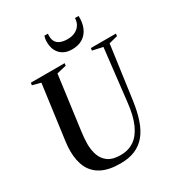

<svg xmlns="http://www.w3.org/2000/svg" viewBox="-223 -1107 1164 1259"><g transform="rotate(-30 359.0 -478.0)"><path d="M650 -708.5 594.5 -306Q583.5 -227.5 563.2 -168.2Q543 -109 510.5 -69.5Q478 -30 430.8 -10Q383.5 10 319 10Q232 10 178 -18Q124 -46 98.5 -98.5Q73 -151 73 -225.5Q73 -242.5 74.2 -260Q75.5 -277.5 78 -296L133.5 -708.5L71 -725L73.5 -743H329.5L327 -725L255 -708.5L200.5 -300Q197.5 -276.5 195.5 -253.5Q193.5 -230.5 193.5 -209.5Q193.5 -161 207.8 -122Q222 -83 255.5 -60Q289 -37 347 -37Q406 -37 449 -66Q492 -95 519.8 -156.2Q547.5 -217.5 558 -314L603 -708L525.5 -725L528 -743H717.5L715.5 -725ZM419 -796.5Q386 -796.5 363 -807Q340 -817.5 325.5 -834.8Q311 -852 304.2 -873.8Q297.5 -895.5 297.5 -919Q297.5 -935 299.5 -945.5Q301.5 -956 304.5 -965.5H331Q327.5 -931.5 337.5 -910.5Q347.5 -889.5 370.2 -879.5Q393 -869.5 426 -869.5Q460 -869.5 484.2 -881.8Q508.5 -894 522 -915.5Q535.5 -937 536 -965.5H563.5Q565.5 -914.5 549.2 -876.5Q533 -838.5 500.2 -817.5Q467.5 -796.5 419 -796.5Z"/></g></svg>

Font: Merriweather 144pt Medium
Style: Italic
Weight: 500
Italic angle: -7.8°
Version: Version 2.101